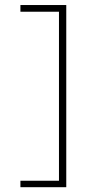

<svg xmlns="http://www.w3.org/2000/svg" viewBox="-20 -697 389 771"><path d="M62 -649.9H216.8V28.8H62V54.7H246.1V-676.8H62Z"/></svg>

Font: Estedad-FD-VF Thin
Style: Regular
Weight: 100
Designer: Amin Abedi
Version: Version 5.0